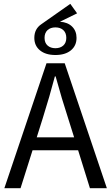

<svg xmlns="http://www.w3.org/2000/svg" viewBox="-20 -988 584 1008"><path d="M204.1 -366.2 172.9 -267.1H369.1L337.9 -366.2Q305.2 -465.8 272 -586.9H268.1Q241.2 -484.4 204.1 -366.2ZM2.9 0 224.1 -655.8H319.8L541 0H452.1L390.1 -199.2H150.9L87.9 0ZM160.2 -789.1Q160.2 -835.9 196.8 -860.8L349.1 -967.8L384.8 -918L294.9 -874Q335.9 -871.1 358.9 -848.1Q381.8 -825.2 381.8 -789.1Q381.8 -748 352.1 -723.6Q322.3 -699.2 271 -699.2Q219.7 -699.2 189.9 -723.6Q160.2 -748 160.2 -789.1ZM328.1 -789.1Q328.1 -815.4 312.5 -829.8Q296.9 -844.2 271 -844.2Q245.1 -844.2 229.5 -829.8Q213.9 -815.4 213.9 -789.1Q213.9 -763.2 229.7 -749Q245.6 -734.9 271 -734.9Q296.4 -734.9 312.3 -749Q328.1 -763.2 328.1 -789.1Z"/></svg>

Font: Source Sans Pro
Style: Regular
Weight: 400
Designer: Paul D. Hunt
Foundry: Adobe Systems Incorporated
Version: Version 3.006;hotconv 1.0.111;makeotfexe 2.5.65597